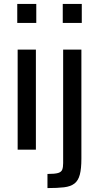

<svg xmlns="http://www.w3.org/2000/svg" viewBox="-20 -763 510 979"><path d="M68 -646V-743H165V-646ZM70 0V-510H163V0ZM300 -646V-743H397V-646ZM222 196V124Q260 124 276.5 119Q293 114 297.5 101.5Q302 89 302 69V-510H395V46Q395 97 387 127.5Q379 158 359.5 173Q340 188 306.5 192Q273 196 222 196Z"/></svg>

Font: Saira SemiCondensed Medium
Style: Regular
Weight: 500
Width: 4
Designer: Hector Gatti with collaboration of the Omnibus-Type team
Foundry: Omnibus-Type
Version: Version 1.101